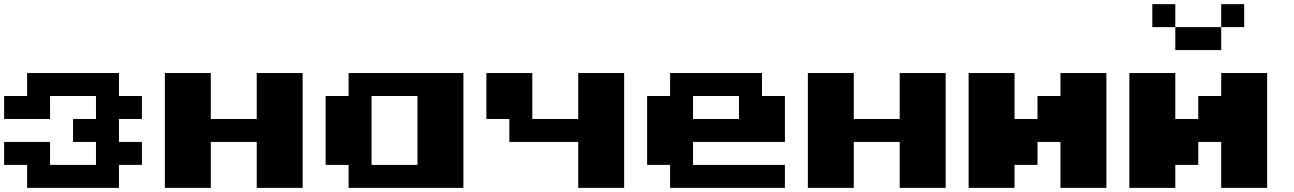

<svg xmlns="http://www.w3.org/2000/svg" viewBox="-20 -909 6262 929"><path d="M0 -333.3V-444.4H111.1V-555.6H555.6V-444.4H666.7V-333.3H555.6V-222.2H666.7V-111.1H555.6V0H111.1V-111.1H0V-222.2H222.2V-111.1H444.4V-222.2H333.3V-333.3H444.4V-444.4H222.2V-333.3Z M1222.2 0V-222.2H1000V0H777.8V-555.6H1000V-333.3H1222.2V-555.6H1444.4V0Z M1777.8 -111.1H2000V-444.4H1777.8ZM1666.7 -111.1H1555.6V-444.4H1666.7V-555.6H2222.2V0H1666.7Z M2444.4 -333.3H2333.3V-555.6H2555.6V-333.3H2777.8V-555.6H3000V0H2777.8V-222.2H2444.4Z M3666.7 -555.6V-444.4H3777.8V-222.2H3333.3V-111.1H3777.8V0H3222.2V-111.1H3111.1V-444.4H3222.2V-555.6ZM3555.6 -444.4H3333.3V-333.3H3555.6Z M4333.3 0V-222.2H4111.1V0H3888.9V-555.6H4111.1V-333.3H4333.3V-555.6H4555.6V0Z M4888.9 -111.1V0H4666.7V-555.6H4888.9V-333.3H5000V-444.4H5111.1V-555.6H5333.3V0H5111.1V-222.2H5000V-111.1Z M6000 -777.8H5888.9V-888.9H6000ZM5666.7 -111.1V0H5444.4V-555.6H5666.7V-333.3H5777.8V-444.4H5888.9V-555.6H6111.1V0H5888.9V-222.2H5777.8V-111.1ZM5666.7 -777.8H5555.6V-888.9H5666.7ZM5888.9 -666.7H5666.7V-777.8H5888.9Z"/></svg>

Font: Pixeloid Sans
Style: Bold
Weight: 700
Monospace: yes
Designer: GGBot
Version: 0.3